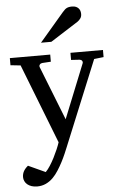

<svg xmlns="http://www.w3.org/2000/svg" viewBox="-63 -776 655 1048"><g transform="rotate(-5 265.0 -252.0)"><path d="M467.8 -437 275.9 30.8Q271 43 262.2 63.5Q253.4 84 241.5 107.2Q229.5 130.4 215.1 152.8Q200.7 175.3 185.1 190.9Q167 209 145.3 219Q123.5 229 98.1 229Q80.6 229 66.9 224.4Q53.2 219.7 43.9 211.9Q34.7 204.1 29.8 193.6Q24.9 183.1 24.9 171.9Q24.9 154.8 32.5 140.4Q40 126 57.1 111.8L150.9 154.8Q163.1 142.6 175.8 122.8Q188.5 103 199.7 81.1Q210.9 59.1 220.2 37.4Q229.5 15.6 234.9 -1L64.9 -437L9.8 -442.9V-481.9H231V-442.9L183.1 -439.9Q174.8 -439 169.9 -432.6Q165 -426.3 168 -418L284.2 -123L402.8 -418Q406.2 -425.8 401.9 -432.4Q397.5 -439 389.2 -439.9L341.8 -442.9V-481.9H520V-442.9ZM418.5 -688Q418.5 -674.3 411.9 -664.6Q405.3 -654.8 395.5 -647.9L243.2 -550.8H186.5L319.3 -706.1Q325.2 -712.4 330.1 -717.5Q335 -722.7 340.8 -726.1Q346.7 -729.5 354.2 -731.2Q361.8 -732.9 372.6 -732.9Q385.7 -732.9 394.5 -728.8Q403.3 -724.6 408.7 -718.3Q414.1 -711.9 416.3 -703.9Q418.5 -695.8 418.5 -688Z"/></g></svg>

Font: BabelStone Ogham
Style: Regular
Weight: 400
Designer: Andrew West
Foundry: BabelStone
Version: Version 2.02 March 14, 2022